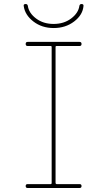

<svg xmlns="http://www.w3.org/2000/svg" viewBox="-20 -940 540 960"><path d="M98.6 -910.2Q96.7 -919.9 108.4 -919.9Q117.2 -919.9 119.1 -911.1Q124 -875 160.2 -847.7Q196.3 -820.3 248 -820.3Q299.8 -820.3 335.9 -847.7Q372.1 -875 377 -911.1Q378.9 -919.9 387.7 -919.9Q398.4 -919.9 397.5 -910.2Q393.6 -865.2 350.6 -832.5Q307.6 -799.8 248.5 -799.8Q189.5 -799.8 147 -832.5Q104.5 -865.2 98.6 -910.2ZM262.7 -710Q257.8 -710 257.8 -705.1V-25.4Q257.8 -20.5 262.7 -19.5H377.9Q387.7 -19.5 387.7 -9.8Q387.7 0 377.9 0H118.2Q108.4 0 108.4 -9.8Q108.4 -19.5 118.2 -19.5H233.4Q238.3 -19.5 238.3 -25.4V-705.1Q238.3 -710 233.4 -710H118.2Q108.4 -710 108.4 -720.2Q108.4 -730.5 118.2 -730.5H377.9Q387.7 -730.5 387.7 -720.2Q387.7 -710 377.9 -710Z"/></svg>

Font: Rounded-X Mgen+ 2m thin
Style: Regular
Weight: 100
Designer: [Source Han Sans]
Ryoko NISHIZUKA  (kana & ideographs); Paul D. Hunt (Latin, Greek & Cyrillic); Wenlong ZHANG  (bopomofo
Version: Version 1.059.20150602